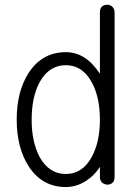

<svg xmlns="http://www.w3.org/2000/svg" viewBox="-20 -752 540 791"><path d="M452.1 -700.2Q452.1 -715.8 442.4 -724.6Q433.6 -732.4 421.9 -732.4Q409.2 -732.4 400.4 -725.6Q391.6 -716.8 391.6 -702.1V-448.2Q361.3 -494.1 326.2 -515.6Q292 -537.1 251 -537.1Q153.3 -537.1 97.7 -451.2Q48.8 -375 48.8 -258.8Q48.8 -144.5 97.7 -67.4Q153.3 18.6 251 18.6Q295.9 18.6 335.9 -7.8Q370.1 -30.3 391.6 -64.5V-22.5Q391.6 -8.8 400.4 0Q409.2 7.8 421.9 8.8Q433.6 8.8 442.4 2Q452.1 -6.8 452.1 -22.5ZM251 -483.4Q319.3 -483.4 357.4 -414.1Q391.6 -352.5 391.6 -258.8Q391.6 -166 357.4 -104.5Q319.3 -35.2 251 -35.2Q182.6 -35.2 143.6 -104.5Q110.4 -167 110.4 -258.8Q110.4 -352.5 143.6 -414.1Q182.6 -483.4 251 -483.4Z"/></svg>

Font: GulimChe
Style: Regular
Weight: 400
Monospace: yes
Version: Version 2.21